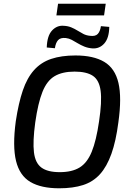

<svg xmlns="http://www.w3.org/2000/svg" viewBox="-20 -1002 709 1035"><path d="M387 -703Q484 -703 542 -668.5Q600 -634 618.5 -555Q637 -476 618 -342Q605 -241 580.5 -172.5Q556 -104 519 -63Q482 -22 428 -4.5Q374 13 299 13Q202 13 144 -21Q86 -55 66.5 -134Q47 -213 65 -348Q80 -447 103 -514.5Q126 -582 163.5 -624Q201 -666 256 -684.5Q311 -703 387 -703ZM382 -616Q316 -616 274.5 -591.5Q233 -567 209 -507Q185 -447 170 -342Q156 -239 163 -181Q170 -123 203.5 -98.5Q237 -74 302 -74Q368 -74 409 -99Q450 -124 474.5 -184Q499 -244 514 -348Q530 -454 522.5 -512Q515 -570 481 -593Q447 -616 382 -616ZM323 -863Q346 -862 364 -854.5Q382 -847 398 -837Q414 -827 429.5 -819Q445 -811 465 -809Q494 -805 507 -819Q520 -833 524 -861L569 -857Q568 -797 542.5 -768Q517 -739 479 -741Q454 -743 434.5 -751Q415 -759 398.5 -769Q382 -779 367 -787Q352 -795 335 -797Q306 -800 293 -785.5Q280 -771 276 -742L232 -746Q234 -809 260.5 -837.5Q287 -866 323 -863ZM550 -982 541 -919H284L293 -982Z"/></svg>

Font: Exo 2 Medium
Style: Italic
Weight: 500
Italic angle: -8°
Designer: Natanael Gama
Foundry: Natanael Gama
Version: Version 2.010